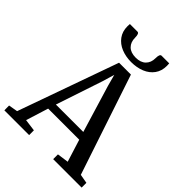

<svg xmlns="http://www.w3.org/2000/svg" viewBox="-283 -1115 1253 1253"><g transform="rotate(45 343.0 -489.0)"><path d="M-13.5 -44 49.5 -55 296.5 -749H406L637.5 -55L700 -44V0H437.5V-44L516.5 -55L468 -210H181L132.5 -55L215.5 -44V0H-13ZM198 -264.5H451L352 -591.5L330.5 -671L306.5 -589.5ZM238 -977.5Q255 -977.5 255 -938Q255 -897.5 279.2 -873.2Q303.5 -849 349.5 -849Q395 -849 419.5 -873.2Q444 -897.5 444 -938Q444 -977.5 460.5 -977.5H531Q532 -963.5 532 -955Q532 -908 508 -874.8Q484 -841.5 442.5 -824.5Q401 -807.5 349.5 -807.5Q299 -807.5 257.5 -824.5Q216 -841.5 191.5 -875Q167 -908.5 167 -955L167.5 -966.5Q168 -970.5 168 -977.5Z"/></g></svg>

Font: Merriweather 12pt
Style: Regular
Weight: 400
Designer: Eben Sorkin
Foundry: Eben Sorkin
Version: Version 2.100